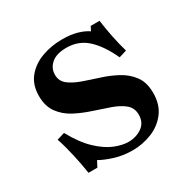

<svg xmlns="http://www.w3.org/2000/svg" viewBox="-118 -592 708 714"><g transform="rotate(-30 236.0 -234.5)"><path d="M146 -378Q146 -351 166 -335Q186 -319 218.5 -307.5Q251 -296 287.5 -284.5Q324 -273 356 -255.5Q388 -238 408.5 -210Q429 -182 429 -137Q429 -87 403.5 -54Q378 -21 338.5 -5.5Q299 10 257 10Q217 10 182.5 -0.5Q148 -11 123 -25L110 0H72Q66 -39 56.5 -82Q47 -125 34 -164L67 -174Q99 -116 133.5 -83.5Q168 -51 200.5 -38Q233 -25 258 -25Q292 -25 317 -42.5Q342 -60 342 -94Q342 -123 321.5 -140Q301 -157 268.5 -168.5Q236 -180 199 -192Q162 -204 129.5 -221Q97 -238 76 -266.5Q55 -295 55 -339Q55 -387 80.5 -418Q106 -449 147 -464Q188 -479 235 -479Q272 -479 299 -471Q326 -463 343 -451L352 -469H390Q395 -432 402.5 -395Q410 -358 420 -324L387 -314Q358 -377 321.5 -410.5Q285 -444 233 -444Q190 -444 168 -425Q146 -406 146 -378Z"/></g></svg>

Font: Brygada 1918 SemiBold
Style: Regular
Weight: 600
Designer: Mateusz Machalski | Borys Kosmynka | Przemek Hoffer
Foundry: NIEPODLEGLA 2018
Version: Version 3.006